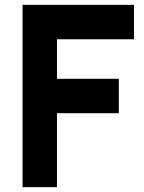

<svg xmlns="http://www.w3.org/2000/svg" viewBox="-20 -770 592 790"><path d="M531.2 -608.4H214.4V-445.8H468.8V-304.2H214.4V0H72.8V-750H531.2Z"/></svg>

Font: Manrope3 ExtraBold
Style: Bold
Weight: 800
Width: 4
Designer: Mikhail Sharanda
Foundry: Mikhail Sharanda
Version: Version 3.000;PS 003.000;hotconv 1.0.88;makeotf.lib2.5.64775